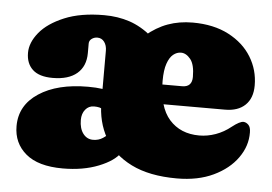

<svg xmlns="http://www.w3.org/2000/svg" viewBox="-41 -511 812 573"><g transform="rotate(5 365.5 -224.0)"><path d="M274.5 -173.5Q266.5 -179 259.2 -180.8Q252 -182.5 243 -182.5Q227 -182.5 217 -170.2Q207 -158 207 -139Q207 -113.5 218.5 -98.2Q230 -83 248.5 -83Q265 -83 277.8 -91.5Q290.5 -100 297 -108.5L337 -53.5Q319.5 -27 273 -8.5Q226.5 10 165.5 10Q92 10 54.8 -21.5Q17.5 -53 17.5 -104Q17.5 -166.5 73 -203Q128.5 -239.5 220 -239.5Q244.5 -239.5 263.2 -236.8Q282 -234 293 -228ZM715 -286.5Q715 -248.5 693.5 -227.8Q672 -207 633 -207H404.5V-265.5H499.5Q529 -265.5 529 -296Q529 -333 516 -349Q503 -365 487.5 -365Q475 -365 464.2 -356.2Q453.5 -347.5 446.8 -328.2Q440 -309 440 -276.5Q440 -198.5 473.2 -161Q506.5 -123.5 563 -123.5Q587.5 -123.5 612 -132.2Q636.5 -141 657.5 -158Q680.5 -176 691.5 -175.5Q699.5 -175 706.2 -168.2Q713 -161.5 713 -145.5Q713.5 -105 688.2 -69.5Q663 -34 616.8 -12Q570.5 10 507.5 10Q425 10 370.8 -17Q316.5 -44 290 -91Q263.5 -138 263.5 -198V-351Q263.5 -367 255.8 -377.5Q248 -388 235 -388Q225.5 -388 218 -382.5Q210.5 -377 210.5 -368V-339.5Q210.5 -300 185 -278.2Q159.5 -256.5 112 -256.5Q71.5 -256.5 52 -274.8Q32.5 -293 32.5 -325Q32.5 -355.5 57.2 -385.8Q82 -416 130.5 -436.2Q179 -456.5 249.5 -456.5Q290.5 -456.5 325.8 -444.8Q361 -433 394 -405.5H374Q406.5 -433 440.5 -445.2Q474.5 -457.5 514.5 -457.5Q577.5 -457.5 622.5 -434Q667.5 -410.5 691.2 -371.8Q715 -333 715 -286.5Z"/></g></svg>

Font: Fraunces 144pt S100 Black
Style: Regular
Weight: 900
Version: Version 1.000